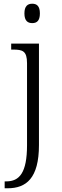

<svg xmlns="http://www.w3.org/2000/svg" viewBox="-20 -770 333 1030"><path d="M153 -646C177 -646 194 -658 194 -698C194 -738 177 -750 153 -750C129 -750 111 -738 111 -698C111 -658 129 -646 153 -646ZM5 240H21C120 240 189 187 189 8V-536H40V-504H50C101 -504 125 -497 125 -431V9C125 157 84 203 14 203H5Z"/></svg>

Font: Noto Serif Lao Light
Style: Regular
Weight: 300
Designer: Monotype Design Team
Foundry: Monotype Imaging Inc.
Version: Version 2.003